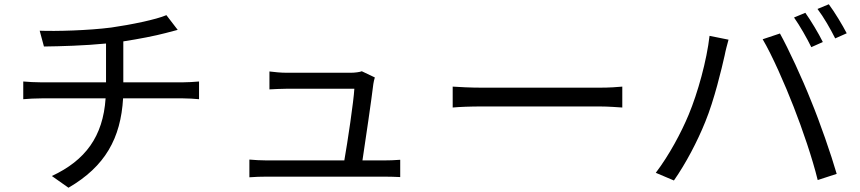

<svg xmlns="http://www.w3.org/2000/svg" viewBox="-20 -839 4030 900"><path d="M558 -453V-645C630 -656 707 -671 756 -684L813 -699L760 -768C711 -747 593 -723 502 -710C394 -696 242 -692 166 -695L186 -621C263 -622 376 -625 477 -635V-453H176C146 -453 111 -455 89 -457V-374C112 -376 146 -378 178 -378H475C463 -199 380 -87 223 -14L301 41C473 -59 546 -191 557 -378H836C861 -378 891 -376 913 -374V-457C892 -455 856 -453 834 -453Z M1679 -87C1693 -179 1722 -377 1730 -445C1731 -453 1734 -466 1737 -476L1676 -505C1667 -501 1642 -498 1626 -498H1322C1297 -498 1267 -501 1243 -504V-420C1268 -421 1294 -423 1323 -423H1641C1638 -366 1609 -171 1594 -87H1232C1201 -87 1173 -89 1149 -91V-8C1178 -10 1201 -11 1232 -11H1780C1801 -11 1838 -10 1856 -9V-90C1835 -88 1799 -87 1777 -87Z M2102 -335C2133 -338 2186 -340 2241 -340H2790C2835 -340 2877 -336 2897 -335V-433C2875 -431 2839 -428 2789 -428H2241C2185 -428 2132 -431 2102 -433Z M3755 -779 3702 -757C3729 -719 3763 -659 3783 -618L3837 -642C3817 -683 3780 -744 3755 -779ZM3865 -819 3812 -797C3841 -759 3873 -703 3895 -659L3949 -683C3930 -720 3892 -783 3865 -819ZM3208 -301C3173 -217 3117 -112 3054 -29L3139 7C3195 -73 3249 -176 3286 -268C3328 -370 3363 -518 3377 -580C3381 -602 3389 -631 3395 -653L3306 -671C3293 -556 3251 -404 3208 -301ZM3700 -339C3742 -232 3788 -97 3813 5L3902 -24C3876 -114 3823 -267 3782 -366C3740 -472 3676 -610 3636 -682L3555 -655C3599 -581 3660 -442 3700 -339Z"/></svg>

Font: Noto Sans Mono CJK JP Regular
Style: Regular
Weight: 400
Designer: Ryoko NISHIZUKA (kana & ideographs); Paul D. Hunt (Latin, Greek & Cyrillic); Wenlong ZHANG (bopomofo); Sandoll Communica
Foundry: Adobe Systems Incorporated
Version: Version 1.004;PS 1.004;hotconv 1.0.82;makeotf.lib2.5.63406